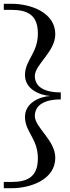

<svg xmlns="http://www.w3.org/2000/svg" viewBox="-20 -773 369 1014"><path d="M301 -248V-285C207 -285 164 -319 164 -372C164 -432 272 -500 272 -592C272 -708 141 -753 41 -753H0V-721H39C127 -721 180 -693 180 -596C180 -491 112 -457 112 -376C112 -303 188 -270 246 -266C188 -263 112 -229 112 -156C112 -75 180 -42 180 63C180 160 127 188 39 188H0V221H41C141 221 272 176 272 60C272 -32 164 -100 164 -160C164 -213 207 -248 301 -248Z"/></svg>

Font: Sprat Condesed
Style: Bold
Weight: 700
Width: 3
Designer: Ethan Nakache
Foundry: Collletttivo
Version: Version 2.000;Glyphs 3.2 (3217)